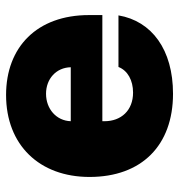

<svg xmlns="http://www.w3.org/2000/svg" viewBox="1 -578 587 629"><g transform="rotate(-90 294.5 -263.5)"><path d="M301.8 9.8C446.3 9.8 540 -59.6 558.6 -168.9H389.6C377.9 -138.7 345.7 -121.1 305.7 -121.1C247.1 -121.1 211.9 -160.2 211.9 -214.8V-221.7H559.6V-265.6C559.6 -435.5 455.1 -537.1 297.9 -537.1C133.8 -537.1 29.3 -427.7 29.3 -263.7C29.3 -92.8 132.8 9.8 301.8 9.8ZM211.9 -325.2C213.4 -372.6 252.4 -406.2 301.8 -406.2C350.6 -406.2 387.7 -373 388.7 -325.2Z"/></g></svg>

Font: Pretendard Black
Style: Regular
Weight: 900
Designer: Base glyphs from Inter by Rasmus Andersson; Hangeul glyphs from Noto Sans CJK(Source Han Sans) by Jang Soo-young and Kan
Foundry: Kil Hyung-jin
Version: Version 1.309;Glyphs 3.2 (3225)